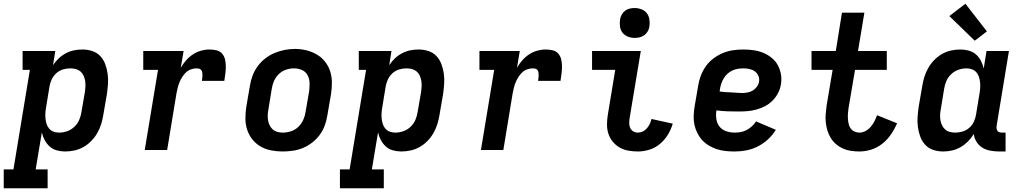

<svg xmlns="http://www.w3.org/2000/svg" viewBox="-58 -803 5478 1028"><path d="M-38 205V104H14L102 -429H63V-530H238L226 -454Q239 -474 256.5 -490.5Q274 -507 295 -518Q316 -529 338.5 -533.5Q361 -538 383 -538Q411 -538 436.5 -529.5Q462 -521 479.5 -502Q497 -483 506 -458Q515 -433 518.5 -406.5Q522 -380 520 -352.5Q518 -325 514 -297L495 -187Q491 -162 483.5 -138Q476 -114 463 -91Q450 -68 431 -48.5Q412 -29 389 -16Q366 -3 341 2.5Q316 8 291 8Q268 8 246 2Q224 -4 208 -18.5Q192 -33 181.5 -52.5Q171 -72 166 -94L133 104H197V205ZM259 -93Q280 -93 301.5 -100.5Q323 -108 340 -124Q357 -140 366 -161Q375 -182 378 -203L397 -313Q399 -328 399.5 -343Q400 -358 397.5 -372Q395 -386 389 -399Q383 -412 372 -421Q361 -430 347 -433.5Q333 -437 318 -437Q298 -437 278.5 -431Q259 -425 243.5 -411Q228 -397 219 -378Q210 -359 207 -340L189 -230Q186 -214 185 -198.5Q184 -183 185.5 -168Q187 -153 191.5 -139Q196 -125 205.5 -114Q215 -103 229 -98Q243 -93 259 -93Z M717 0 788 -429H709V-530H925L910 -440Q922 -461 938 -479.5Q954 -498 974.5 -511.5Q995 -525 1018 -531.5Q1041 -538 1064 -538Q1083 -538 1101.5 -533.5Q1120 -529 1131.5 -515.5Q1143 -502 1147 -484Q1151 -466 1151 -446.5Q1151 -427 1148.5 -408Q1146 -389 1143 -370H1023Q1024 -377 1025 -384.5Q1026 -392 1026 -399.5Q1026 -407 1025 -414.5Q1024 -422 1020 -427.5Q1016 -433 1009 -435Q1002 -437 994 -437Q979 -437 964 -431.5Q949 -426 937.5 -415Q926 -404 917.5 -390.5Q909 -377 903 -362.5Q897 -348 893.5 -333.5Q890 -319 887 -304L837 0Z M1455 8Q1424 8 1393 2Q1362 -4 1336.5 -19Q1311 -34 1292.5 -57.5Q1274 -81 1265 -109.5Q1256 -138 1256 -169.5Q1256 -201 1261 -233L1280 -343Q1284 -370 1294 -397Q1304 -424 1321 -447.5Q1338 -471 1361.5 -489.5Q1385 -508 1411.5 -519Q1438 -530 1465.5 -535.5Q1493 -541 1521 -541Q1553 -541 1583 -533.5Q1613 -526 1638.5 -511Q1664 -496 1682.5 -472.5Q1701 -449 1710 -420.5Q1719 -392 1719 -360.5Q1719 -329 1714 -297L1695 -187Q1691 -160 1681.5 -133Q1672 -106 1655 -82.5Q1638 -59 1614.5 -40.5Q1591 -22 1564.5 -11Q1538 0 1510 4Q1482 8 1455 8ZM1457 -93Q1479 -93 1501 -100.5Q1523 -108 1539.5 -124Q1556 -140 1565.5 -161Q1575 -182 1578 -203L1597 -313Q1600 -336 1599.5 -358.5Q1599 -381 1589 -400Q1579 -419 1559 -428Q1539 -437 1516 -437Q1494 -437 1472.5 -429.5Q1451 -422 1434.5 -406Q1418 -390 1409 -369Q1400 -348 1397 -327L1379 -217Q1376 -202 1375.5 -187Q1375 -172 1377.5 -157.5Q1380 -143 1386.5 -130.5Q1393 -118 1403.5 -109Q1414 -100 1428 -96.5Q1442 -93 1457 -93Z M1762 205V104H1814L1902 -429H1863V-530H2038L2026 -454Q2039 -474 2056.5 -490.5Q2074 -507 2095 -518Q2116 -529 2138.5 -533.5Q2161 -538 2183 -538Q2211 -538 2236.5 -529.5Q2262 -521 2279.5 -502Q2297 -483 2306 -458Q2315 -433 2318.5 -406.5Q2322 -380 2320 -352.5Q2318 -325 2314 -297L2295 -187Q2291 -162 2283.5 -138Q2276 -114 2263 -91Q2250 -68 2231 -48.5Q2212 -29 2189 -16Q2166 -3 2141 2.5Q2116 8 2091 8Q2068 8 2046 2Q2024 -4 2008 -18.5Q1992 -33 1981.5 -52.5Q1971 -72 1966 -94L1933 104H1997V205ZM2059 -93Q2080 -93 2101.5 -100.5Q2123 -108 2140 -124Q2157 -140 2166 -161Q2175 -182 2178 -203L2197 -313Q2199 -328 2199.5 -343Q2200 -358 2197.5 -372Q2195 -386 2189 -399Q2183 -412 2172 -421Q2161 -430 2147 -433.5Q2133 -437 2118 -437Q2098 -437 2078.5 -431Q2059 -425 2043.5 -411Q2028 -397 2019 -378Q2010 -359 2007 -340L1989 -230Q1986 -214 1985 -198.5Q1984 -183 1985.5 -168Q1987 -153 1991.5 -139Q1996 -125 2005.5 -114Q2015 -103 2029 -98Q2043 -93 2059 -93Z M2517 0 2588 -429H2509V-530H2725L2710 -440Q2722 -461 2738 -479.5Q2754 -498 2774.5 -511.5Q2795 -525 2818 -531.5Q2841 -538 2864 -538Q2883 -538 2901.5 -533.5Q2920 -529 2931.5 -515.5Q2943 -502 2947 -484Q2951 -466 2951 -446.5Q2951 -427 2948.5 -408Q2946 -389 2943 -370H2823Q2824 -377 2825 -384.5Q2826 -392 2826 -399.5Q2826 -407 2825 -414.5Q2824 -422 2820 -427.5Q2816 -433 2809 -435Q2802 -437 2794 -437Q2779 -437 2764 -431.5Q2749 -426 2737.5 -415Q2726 -404 2717.5 -390.5Q2709 -377 2703 -362.5Q2697 -348 2693.5 -333.5Q2690 -319 2687 -304L2637 0Z M3357 8Q3331 8 3306 3.5Q3281 -1 3260 -13Q3239 -25 3223.5 -43.5Q3208 -62 3200 -85.5Q3192 -109 3192 -135Q3192 -161 3196 -186L3236 -429H3112V-530H3373L3313 -170Q3311 -156 3311 -142.5Q3311 -129 3316.5 -117.5Q3322 -106 3333 -99.5Q3344 -93 3357 -93Q3371 -93 3383.5 -99Q3396 -105 3405.5 -116Q3415 -127 3421 -139.5Q3427 -152 3430 -166L3544 -141Q3535 -110 3518 -82Q3501 -54 3475.5 -32.5Q3450 -11 3419 -1.5Q3388 8 3357 8ZM3340 -600Q3321 -600 3303.5 -607Q3286 -614 3275 -628Q3264 -642 3261.5 -661Q3259 -680 3262 -699Q3264 -713 3271 -725Q3278 -737 3289 -745.5Q3300 -754 3313.5 -757Q3327 -760 3340 -760Q3359 -760 3377 -753Q3395 -746 3405.5 -732Q3416 -718 3419 -699Q3422 -680 3419 -661Q3417 -647 3410 -635Q3403 -623 3391.5 -614.5Q3380 -606 3366.5 -603Q3353 -600 3340 -600Z M3876 8Q3851 8 3826.5 5.5Q3802 3 3779.5 -4.5Q3757 -12 3737 -24Q3717 -36 3701.5 -53Q3686 -70 3675.5 -91Q3665 -112 3660 -135.5Q3655 -159 3656 -183.5Q3657 -208 3661 -233L3680 -343Q3684 -370 3694 -397Q3704 -424 3721 -448Q3738 -472 3762 -490Q3786 -508 3812.5 -519Q3839 -530 3867 -534Q3895 -538 3922 -538Q3950 -538 3977.5 -534Q4005 -530 4029 -520Q4053 -510 4073.5 -493.5Q4094 -477 4106.5 -454Q4119 -431 4123.5 -404Q4128 -377 4123 -350Q4119 -326 4107.5 -304Q4096 -282 4078 -264Q4060 -246 4038 -234.5Q4016 -223 3992 -216.5Q3968 -210 3945 -208Q3922 -206 3898 -206Q3868 -206 3838 -207Q3808 -208 3778 -212Q3774 -189 3777.5 -165.5Q3781 -142 3794.5 -125Q3808 -108 3830 -100.5Q3852 -93 3876 -93Q3892 -93 3908.5 -96Q3925 -99 3940 -107Q3955 -115 3968 -127Q3981 -139 3990 -153L4096 -108Q4079 -80 4054 -57Q4029 -34 3999.5 -19Q3970 -4 3938.5 2Q3907 8 3876 8ZM3913 -305Q3928 -305 3943 -307.5Q3958 -310 3971 -317.5Q3984 -325 3994 -338Q4004 -351 4006 -366Q4009 -382 4002.5 -397Q3996 -412 3983.5 -421Q3971 -430 3954.5 -433.5Q3938 -437 3922 -437Q3907 -437 3892 -434.5Q3877 -432 3863 -425.5Q3849 -419 3837 -408Q3825 -397 3817 -383.5Q3809 -370 3804 -355.5Q3799 -341 3797 -327L3795 -313Q3809 -311 3824 -310Q3839 -309 3854 -308.5Q3869 -308 3883.5 -306.5Q3898 -305 3913 -305Z M4543 8Q4520 8 4497 4.5Q4474 1 4454.5 -8Q4435 -17 4418.5 -31Q4402 -45 4390.5 -63.5Q4379 -82 4372.5 -103Q4366 -124 4363.5 -147Q4361 -170 4363 -193Q4365 -216 4368 -239L4400 -429H4287V-530H4417L4450 -735H4570L4536 -530H4690V-429H4520L4485 -223Q4483 -209 4482 -194.5Q4481 -180 4482 -166Q4483 -152 4486 -139Q4489 -126 4496.5 -115.5Q4504 -105 4516.5 -99Q4529 -93 4543 -93Q4560 -93 4576 -101.5Q4592 -110 4604 -124Q4616 -138 4624 -154Q4632 -170 4638 -186L4745 -143Q4732 -112 4712.5 -83.5Q4693 -55 4666 -33.5Q4639 -12 4607 -2Q4575 8 4543 8Z M4992 8Q4964 8 4938.5 -0.5Q4913 -9 4895.5 -28Q4878 -47 4869 -72Q4860 -97 4856.5 -123.5Q4853 -150 4855 -177.5Q4857 -205 4861 -233L4880 -343Q4884 -368 4891.5 -392Q4899 -416 4912 -439Q4925 -462 4944 -481.5Q4963 -501 4986 -514Q5009 -527 5034 -532.5Q5059 -538 5084 -538Q5107 -538 5129 -532Q5151 -526 5167.5 -511.5Q5184 -497 5194 -477.5Q5204 -458 5209 -436L5224 -530H5344L5278 -129Q5277 -121 5278 -114Q5279 -107 5283 -102Q5287 -97 5293.5 -95Q5300 -93 5308 -93H5326V8H5291Q5267 8 5243.5 3.5Q5220 -1 5201.5 -12.5Q5183 -24 5170.5 -43.5Q5158 -63 5156 -86Q5143 -64 5125 -46Q5107 -28 5085.5 -15.5Q5064 -3 5040 2.5Q5016 8 4992 8ZM5057 -93Q5077 -93 5096.5 -99Q5116 -105 5132 -119Q5148 -133 5156.5 -152Q5165 -171 5168 -190L5186 -300Q5189 -316 5190 -331.5Q5191 -347 5189.5 -362Q5188 -377 5183.5 -391Q5179 -405 5169.5 -416Q5160 -427 5146 -432Q5132 -437 5117 -437Q5095 -437 5073.5 -429.5Q5052 -422 5035 -406Q5018 -390 5009 -369Q5000 -348 4997 -327L4979 -217Q4976 -202 4975.5 -187Q4975 -172 4977.5 -158Q4980 -144 4986.5 -131Q4993 -118 5003.5 -109Q5014 -100 5028 -96.5Q5042 -93 5057 -93ZM5161 -585 5025 -717 5111 -783 5226 -635Z"/></svg>

Font: Iosevka Curly Slab Extended
Style: Bold Italic
Weight: 700
Width: 7
Italic angle: -9°
Monospace: yes
Designer: Belleve Invis
Foundry: Belleve Invis
Version: Version 11.0.0; ttfautohint (v1.8.3)